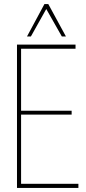

<svg xmlns="http://www.w3.org/2000/svg" viewBox="-20 -918 422 938"><path d="M63 0V-700H349V-680H83V-377H330V-358H83V-20H363V0ZM112 -740 197 -898H216L302 -740H282L206 -874L131 -740Z"/></svg>

Font: Georama SemiCondensed Thin
Style: Regular
Weight: 100
Width: 4
Designer: Jean-Baptiste Levee
Foundry: Production Type
Version: Version 1.000